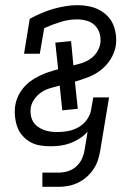

<svg xmlns="http://www.w3.org/2000/svg" viewBox="-20 -558 540 743"><path d="M144 165V110H206Q223 110 241 105Q259 100 273.5 87.5Q288 75 296 58.5Q304 42 307 24L319 -48Q305 -33 288 -22Q271 -11 252 -4Q233 3 214 5.5Q195 8 175 8Q154 8 133.5 4.5Q113 1 96 -9Q79 -19 66 -34Q53 -49 46.5 -68Q40 -87 38 -108Q36 -129 39 -150Q42 -168 50 -185.5Q58 -203 70.5 -218Q83 -233 99 -244.5Q115 -256 132.5 -264.5Q150 -273 168 -279Q186 -285 205 -290L194 -393L255 -399L264 -305Q281 -309 298 -314.5Q315 -320 330 -330.5Q345 -341 355 -356.5Q365 -372 368 -389Q371 -408 366 -427Q361 -446 348 -459Q335 -472 316.5 -477.5Q298 -483 278 -483Q246 -483 214 -473Q182 -463 151 -449L134 -350H73L95 -485Q117 -497 140 -507Q163 -517 186 -523.5Q209 -530 233 -534Q257 -538 280 -538Q301 -538 322.5 -534Q344 -530 362.5 -520.5Q381 -511 395.5 -496.5Q410 -482 418 -463Q426 -444 428.5 -422.5Q431 -401 428 -380Q423 -353 408 -329Q393 -305 371 -287.5Q349 -270 323 -260Q297 -250 270 -242L281 -137L221 -131L211 -227Q193 -222 175 -217Q157 -212 141 -201.5Q125 -191 113.5 -175Q102 -159 99 -141Q97 -128 99 -114Q101 -100 107.5 -88.5Q114 -77 124.5 -69Q135 -61 147.5 -56Q160 -51 174 -49Q188 -47 202 -47Q223 -47 244 -51Q265 -55 284.5 -66Q304 -77 317 -96Q330 -115 333 -136L341 -181H402L368 24Q365 43 359 61.5Q353 80 341.5 97Q330 114 314.5 127.5Q299 141 281 149.5Q263 158 244 161.5Q225 165 206 165Z"/></svg>

Font: Iosevka Slab Light
Style: Italic
Weight: 300
Italic angle: -9°
Monospace: yes
Designer: Belleve Invis
Foundry: Belleve Invis
Version: Version 11.1.1; ttfautohint (v1.8.3)